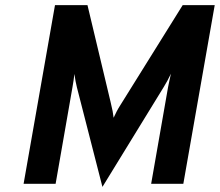

<svg xmlns="http://www.w3.org/2000/svg" viewBox="-20 -720 861 752"><path d="M381.2 12 281.2 -378Q278.3 -389.2 275.9 -402.2Q273.5 -415.2 271.4 -430.4Q270.5 -422.1 268.2 -405.3Q265.9 -388.5 263.8 -378.2L197.8 0H72.4L195.4 -700H322.6L413.2 -320.2Q418.6 -298.7 421.1 -284.8Q423.5 -270.9 425 -258.8Q430.5 -271.2 436.8 -283.2Q443 -295.2 452 -309.2L695.6 -700H821L698 0H572L638.2 -378.4Q640.3 -389 644 -406.6Q647.8 -424.2 649.6 -431.4Q642.1 -415.9 635.1 -402.9Q628.1 -389.9 621.2 -379Z"/></svg>

Font: Overpass
Style: Italic
Weight: 400
Italic angle: -10°
Designer: Delve Withrington, Dave Bailey, Thomas Jockin
Foundry: Delve Fonts LLC
Version: Version 4.000